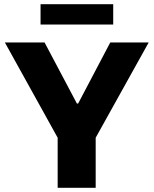

<svg xmlns="http://www.w3.org/2000/svg" viewBox="-20 -889 728 909"><path d="M253 0V-237L3 -688H191L344 -399H350L502 -688H684L433 -237V0ZM172 -773V-869H516V-773Z"/></svg>

Font: Saira SemiExpanded
Style: Bold
Weight: 700
Width: 6
Designer: Hector Gatti with collaboration of the Omnibus-Type team
Foundry: Omnibus-Type
Version: Version 1.101